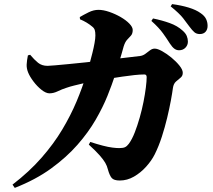

<svg xmlns="http://www.w3.org/2000/svg" viewBox="-20 -846 1040 936"><path d="M853 -601Q840 -601 829.5 -609Q819 -617 808 -634Q795 -655 775 -683Q755 -711 718 -744L726 -756Q770 -747 807.5 -733.5Q845 -720 870 -697Q885 -684 890.5 -670.5Q896 -657 896 -643Q896 -626 884 -613.5Q872 -601 853 -601ZM564 34Q535 34 524.5 21.5Q514 9 506 -20Q502 -37 493 -52.5Q484 -68 465.5 -89Q447 -110 413 -141L420 -154Q454 -143 481 -136Q508 -129 528 -126.5Q548 -124 561 -124Q580 -124 589.5 -128.5Q599 -133 608 -145Q624 -167 637 -200.5Q650 -234 661 -272.5Q672 -311 679.5 -349Q687 -387 691 -419Q695 -451 695 -470Q695 -483 684 -483Q663 -483 635 -480Q607 -477 576.5 -472.5Q546 -468 515 -463Q484 -458 456 -453Q442 -451 423 -447.5Q404 -444 383 -439Q362 -434 341.5 -429Q321 -424 304 -418Q282 -411 261.5 -401Q241 -391 221 -391Q204 -391 182.5 -408Q161 -425 143 -449Q125 -473 117 -493Q109 -513 110 -532Q111 -551 116 -576L127 -579Q147 -555 165.5 -540Q184 -525 212 -525Q222 -525 248.5 -527.5Q275 -530 313.5 -533.5Q352 -537 397.5 -542Q443 -547 490 -552.5Q537 -558 582 -563.5Q627 -569 663 -573Q677 -575 688.5 -583.5Q700 -592 711 -600.5Q722 -609 734 -609Q748 -609 770.5 -596.5Q793 -584 816 -565Q839 -546 855 -526Q871 -506 871 -491Q871 -476 860.5 -467.5Q850 -459 838 -448.5Q826 -438 823 -417Q820 -394 813 -356Q806 -318 795 -272Q784 -226 769 -179.5Q754 -133 734 -93Q719 -63 692.5 -33.5Q666 -4 633 15Q600 34 564 34ZM41 54Q123 -9 182.5 -77Q242 -145 283.5 -214.5Q325 -284 353.5 -352Q382 -420 401 -483Q409 -507 416.5 -534.5Q424 -562 430.5 -588Q437 -614 441 -636.5Q445 -659 445 -673Q445 -690 442 -699.5Q439 -709 430 -716Q417 -727 402 -736Q387 -745 370 -752L369 -763Q388 -774 412 -786Q436 -798 460 -798Q484 -798 513 -788Q542 -778 568 -763Q594 -748 610.5 -731Q627 -714 627 -700Q627 -682 618.5 -672.5Q610 -663 600 -652.5Q590 -642 583 -620Q579 -605 573 -584.5Q567 -564 559 -537Q551 -510 539 -474Q526 -434 504 -379Q482 -324 446.5 -262.5Q411 -201 357.5 -140Q304 -79 229 -24.5Q154 30 52 70ZM954 -680Q938 -680 927.5 -689Q917 -698 903 -717Q891 -734 872.5 -757.5Q854 -781 812 -815L819 -826Q864 -820 900 -809Q936 -798 958 -782Q977 -769 984.5 -753.5Q992 -738 992 -720Q992 -702 982 -691Q972 -680 954 -680Z"/></svg>

Font: Noto Serif JP Black
Style: Regular
Weight: 900
Designer: Ryoko NISHIZUKA 西塚涼子 (kana & ideographs); Frank Grießhammer (Latin, Greek & Cyrillic); Wenlong ZHANG 张文龙 (bopomofo); San
Foundry: Adobe
Version: Version 2.003-H1;hotconv 1.1.1;makeotfexe 2.6.0